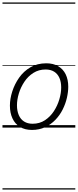

<svg xmlns="http://www.w3.org/2000/svg" viewBox="-20 -1030 628 1550"><path d="M238 19Q181 19 141 -5.5Q101 -30 80.5 -74.5Q60 -119 60 -177Q60 -232 79 -291.5Q98 -351 134.5 -403Q171 -455 226 -487Q281 -519 354 -519Q410 -519 450 -495.5Q490 -472 510.5 -429.5Q531 -387 531 -330Q531 -288 520 -240Q509 -192 486 -146Q463 -100 427.5 -63Q392 -26 344.5 -3.5Q297 19 238 19ZM243 -31Q300 -31 343 -59.5Q386 -88 415 -132.5Q444 -177 459 -228Q474 -279 474 -324Q474 -369 459.5 -401.5Q445 -434 417 -451.5Q389 -469 348 -469Q293 -469 249.5 -441.5Q206 -414 176.5 -369.5Q147 -325 132 -275Q117 -225 117 -180Q117 -135 131.5 -101Q146 -67 174.5 -49Q203 -31 243 -31ZM0 490H588V500H0ZM0 -20H588V0H0ZM0 -505H588V-500H0ZM0 -1010H588V-1000H0Z"/></svg>

Font: Playwrite AU NSW Guides
Style: Regular
Weight: 400
Designer: Veronika Burian, José Scaglione
Foundry: TypeTogether
Version: Version 1.003